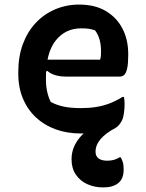

<svg xmlns="http://www.w3.org/2000/svg" viewBox="-20 -570 640 840"><path d="M293 127Q293 96 305 69.5Q317 43 339 20.5Q361 -2 390.5 -21Q420 -40 456 -56Q470 -63 482 -71.5Q494 -80 505 -92Q516 -104 525 -119Q525 -66 513.5 -43Q502 -20 485 -10Q443 12 420.5 38Q398 64 398 94Q398 113 411 123Q424 133 449 133Q465 133 478 129.5Q491 126 504 118H508Q513 127 516 135.5Q519 144 520 152.5Q521 161 521 172Q521 212 497.5 231Q474 250 432 250Q393 250 361.5 235.5Q330 221 311.5 193.5Q293 166 293 127ZM326 -550Q395 -550 442.5 -522Q490 -494 515.5 -445.5Q541 -397 541 -333V-329Q541 -292 536.5 -271.5Q532 -251 524 -243Q516 -235 505 -235H268Q242 -235 221 -241.5Q200 -248 187 -260L167 -250L170 -309H418Q421 -318 421.5 -328Q422 -338 422 -346Q422 -373 416 -395.5Q410 -418 396 -437Q382 -442 369.5 -444Q357 -446 335 -446Q266 -446 223.5 -392.5Q181 -339 181 -230V-223Q181 -193 186.5 -168.5Q192 -144 202 -124Q228 -110 259 -103.5Q290 -97 335 -97Q370 -97 401 -102Q432 -107 460.5 -118Q489 -129 516 -146H522Q524 -138 524.5 -130Q525 -122 525 -113Q525 -84 517.5 -65Q510 -46 496 -32Q480 -16 454.5 -5.5Q429 5 398.5 9.5Q368 14 334 14Q274 14 224 -4Q174 -22 137.5 -56Q101 -90 80.5 -138.5Q60 -187 60 -248V-255Q60 -323 80 -377Q100 -431 136 -469.5Q172 -508 221 -529Q270 -550 326 -550Z"/></svg>

Font: Recursive Casual SemiBold
Style: Regular
Weight: 600
Version: Version 1.047